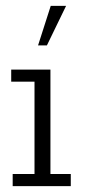

<svg xmlns="http://www.w3.org/2000/svg" viewBox="-20 -631 287 651"><path d="M23 0V-41H97V-354H18V-395H151V-41H220V0ZM109 -477 152 -611H204L139 -477Z"/></svg>

Font: Rokkitt SemiBold Light
Style: Regular
Weight: 300
Version: Version 3.103